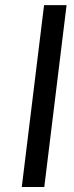

<svg xmlns="http://www.w3.org/2000/svg" viewBox="-20 -746 297 766"><path d="M66.9 0 155.8 -725.6H245.6L156.7 0Z"/></svg>

Font: Ride
Style: Italic
Weight: 400
Version: Version 3.000